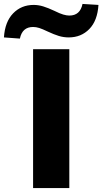

<svg xmlns="http://www.w3.org/2000/svg" viewBox="-104 -955 520 975"><path d="M64 0V-705H248V0ZM-3 -759 -84 -765Q-79 -844 -37.5 -887Q4 -930 67 -930Q91 -930 115.5 -922.5Q140 -915 172 -900Q200 -886 217.5 -881Q235 -876 248 -876Q303 -876 315 -935L396 -930Q391 -850 349.5 -807.5Q308 -765 245 -765Q219 -765 194.5 -772.5Q170 -780 138 -795Q111 -808 95 -813Q79 -818 64 -818Q9 -818 -3 -759Z"/></svg>

Font: Nunito Sans Black
Style: Regular
Weight: 900
Designer: Vernon Adams
Foundry: Vernon Adams
Version: Version 3.006; ttfautohint (v1.8.3)